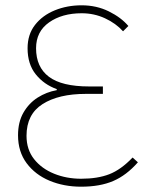

<svg xmlns="http://www.w3.org/2000/svg" viewBox="-20 -692 586 724"><path d="M286 12Q221 12 167 -10.5Q113 -33 80.5 -76.5Q48 -120 48 -182Q48 -232 68.5 -267.5Q89 -303 122 -324Q155 -345 194 -352V-356Q146 -373 115 -411.5Q84 -450 84 -510Q84 -562 112 -598Q140 -634 186.5 -653Q233 -672 288 -672Q344 -672 390.5 -649Q437 -626 464 -594L444 -574Q417 -604 376 -623Q335 -642 288 -642Q214 -642 165 -607.5Q116 -573 116 -510Q116 -439 164.5 -402.5Q213 -366 316 -366H368V-338H304Q201 -338 140.5 -299.5Q80 -261 80 -180Q80 -128 108.5 -92Q137 -56 184 -37Q231 -18 286 -18Q348 -18 392 -35Q436 -52 480 -98L500 -80Q457 -31 407 -9.5Q357 12 286 12Z"/></svg>

Font: Source Sans 3 ExtraLight ExtraLight
Style: Regular
Weight: 250
Version: Version 3.052;hotconv 1.1.0;makeotfexe 2.6.0